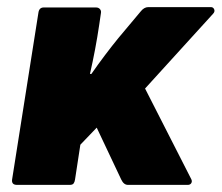

<svg xmlns="http://www.w3.org/2000/svg" viewBox="-20 -520 623 540"><path d="M28 0Q12 0 14 -15L88 -484Q90 -499 103 -499H250Q257 -499 261 -494.5Q265 -490 264 -484L259 -450Q254 -416 247.5 -381.5Q241 -347 233 -312H237Q255 -338 275 -364.5Q295 -391 313 -413L375 -487Q385 -500 397 -500H573Q580 -500 582.5 -493.5Q585 -487 579 -481L388 -271L518 -16Q521 -10 518 -5Q515 0 508 0H340Q328 0 321 -15L252 -161L206 -113L191 -15Q190 -8 187 -4Q184 0 176 0Z"/></svg>

Font: Sofia Sans ExtraBlack
Style: Italic
Weight: 1000
Italic angle: -9°
Designer: Botio Nikoltchev, Ani Petrova
Foundry: lettersoup
Version: Version 4.100; ttfautohint (v1.8.4.7-5d5b)